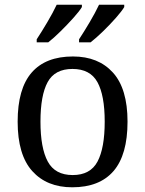

<svg xmlns="http://www.w3.org/2000/svg" viewBox="-20 -786 617 816"><path d="M287 10Q179 10 117 -59Q55 -128 55 -269Q55 -409 114.5 -477.5Q174 -546 290 -546Q398 -546 460 -477.5Q522 -409 522 -269Q522 -128 462.5 -59Q403 10 287 10ZM289 -42Q364 -42 394.5 -99.5Q425 -157 425 -269Q425 -381 394 -437Q363 -493 288 -493Q213 -493 182.5 -437Q152 -381 152 -269Q152 -157 183 -99.5Q214 -42 289 -42ZM316 -619Q337 -651 361 -691.5Q385 -732 401 -766H508V-756Q498 -739 472.5 -710Q447 -681 417.5 -652.5Q388 -624 365 -606H316ZM136 -619Q157 -651 181 -691.5Q205 -732 221 -766H328V-756Q318 -739 292 -710Q266 -681 237 -652.5Q208 -624 185 -606H136Z"/></svg>

Font: Noto Serif Oriya
Style: Regular
Weight: 400
Designer: David Williams
Foundry: Google LLC, David Williams
Version: Version 1.051; ttfautohint (v1.8.4.7-5d5b)